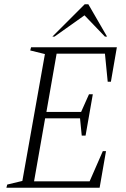

<svg xmlns="http://www.w3.org/2000/svg" viewBox="-20 -882 591 902"><path d="M10 0 14 -15 85 -32 191 -628 122 -645 126 -660H529L501 -498H486L473 -630H246L198 -356H361L398 -439H416L382 -245H364L356 -326H192L140 -30H401L463 -172H478L448 0ZM226 -710 378 -862H395L483 -710H473L377 -810L236 -710Z"/></svg>

Font: Spectral ExtraLight
Style: Italic
Weight: 275
Italic angle: -10°
Designer: Jean-Baptiste Levee
Foundry: Production Type
Version: Version 2.001